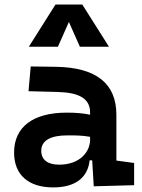

<svg xmlns="http://www.w3.org/2000/svg" viewBox="-20 -815 626 845"><path d="M392.6 4.9 570.3 0V-97.7L492.2 -108.4V-309.6C492.2 -446.3 405.3 -518.6 224.6 -521L115.2 -522.5L105.5 -413.6L234.4 -410.2C328.6 -407.7 376.5 -380.9 376.5 -320.3V-310.1C346.7 -316.4 314.5 -319.3 273.9 -319.3C126 -319.3 42 -256.8 42 -143.6C42 -45.4 105 9.8 214.4 9.8C307.1 9.8 366.2 -29.8 374.5 -109.4H385.7ZM106.9 -609.4H234.9L283.2 -718.3L331.5 -609.4H459.5L342.3 -794.9H224.1ZM376.5 -212.9V-200.2C376.5 -146.5 331.1 -90.3 240.7 -90.3C189.5 -90.3 161.6 -111.8 161.6 -151.4C161.6 -196.3 201.7 -219.2 276.9 -219.2C311 -219.2 341.3 -219.2 376.5 -212.9Z"/></svg>

Font: Cascadia Mono SemiBold
Style: Regular
Weight: 600
Monospace: yes
Designer: Aaron Bell
Foundry: Saja Typeworks
Version: Version 2404.023